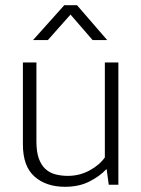

<svg xmlns="http://www.w3.org/2000/svg" viewBox="-20 -710 543 738"><path d="M383 -470H435V0H398L390 -59H388Q364 -33 324 -12.5Q284 8 230 8Q157 8 112.5 -31.5Q68 -71 68 -155V-470H120V-166Q120 -127 129 -101.5Q138 -76 154 -61Q170 -46 192.5 -40Q215 -34 241 -34Q286 -34 324.5 -55Q363 -76 383 -105ZM392 -556H336L251 -654L164 -556H107L227 -690H276Z"/></svg>

Font: Mukta Vaani ExtraLight
Style: Regular
Weight: 275
Designer: Noopur Datye, Girish Dalvi, Yashodeep Gholap, Pallavi Karambelkar
Foundry: Ek Type
Version: Version 2.538;PS 1.000;hotconv 16.6.51;makeotf.lib2.5.65220;